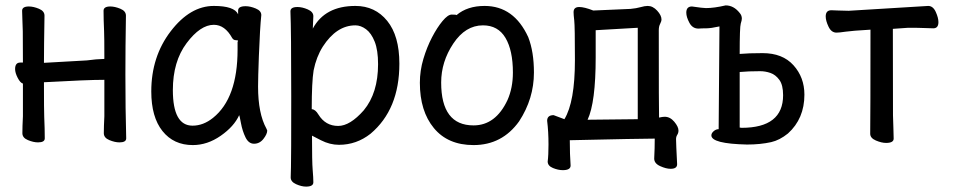

<svg xmlns="http://www.w3.org/2000/svg" viewBox="-20 -514 3540 712"><path d="M121 14Q104 14 83.5 5.5Q63 -3 63 -20Q63 -45 65 -83V-204Q55 -207 45.5 -225.5Q36 -244 36 -258Q36 -282 55 -282H65Q65 -377 64.5 -398Q64 -419 63 -441.5Q62 -464 62 -474Q62 -490 87 -490Q104 -490 124.5 -481.5Q145 -473 145 -456Q143 -338 143 -281L302 -290Q341 -295 357 -295Q367 -295 367 -296Q367 -378 366 -398Q364 -442 364 -474Q364 -490 389 -490Q406 -490 426.5 -481.5Q447 -473 447 -456Q445 -338 445 -238Q445 -109 448 -1Q448 14 423 14Q406 14 385.5 5.5Q365 -3 365 -20Q365 -45 367 -83V-218Q304 -218 143 -209Q143 -102 144 -81Q146 -36 146 -1Q146 14 121 14Z M695 24Q624 24 582.5 -28Q541 -80 541 -175Q541 -304 613 -398Q685 -492 773 -492Q849 -492 863 -461V-475Q863 -491 891 -491Q908 -491 928.5 -482.5Q949 -474 949 -458Q944 -411 940 -306Q937 -225 937 -193Q937 -93 968 -37L971 -30Q971 -17 957 1Q943 19 922 19Q902 19 890.5 -4.5Q879 -28 873.5 -57.5Q868 -87 867 -87Q848 -45 798.5 -10.5Q749 24 695 24ZM694 -48Q734 -48 770 -77Q861 -150 861 -330V-359Q863 -361 863 -362Q863 -365 854.5 -365Q846 -365 841 -373Q814 -422 773 -422Q723 -422 672 -354Q621 -286 621 -180Q621 -48 694 -48Z M1115 178Q1098 178 1078 169Q1058 160 1058 144Q1058 132 1059 106Q1060 80 1060 -157Q1060 -403 1057 -472Q1057 -488 1083 -488Q1101 -488 1121.5 -479Q1142 -470 1142 -454Q1142 -448 1141 -432Q1140 -420 1140 -408Q1185 -492 1298 -492Q1371 -492 1416 -436.5Q1461 -381 1461 -278Q1461 -108 1354 -18Q1302 23 1237 23Q1203 23 1170 6L1137 -11Q1137 87 1139.5 116Q1142 145 1142 162Q1142 178 1115 178ZM1234 -47Q1278 -47 1329 -105Q1382 -169 1382 -276Q1382 -328 1369.5 -359.5Q1357 -391 1337.5 -405.5Q1318 -420 1298 -420Q1228 -420 1177 -341Q1153 -303 1143 -253Q1136 -210 1136 -109Q1149 -109 1161 -89Q1187 -47 1234 -47Z M1736 24Q1641 24 1589 -39Q1537 -102 1537 -207Q1537 -252 1550 -295.5Q1563 -339 1582 -375.5Q1601 -412 1621 -436Q1641 -460 1655 -460Q1672 -460 1673 -458Q1713 -492 1777 -492Q1886 -492 1939 -376Q1960 -322 1960 -245Q1960 -148 1905 -64Q1842 24 1736 24ZM1736 -49Q1818 -49 1862 -143Q1882 -188 1882 -245Q1882 -327 1854.5 -373.5Q1827 -420 1771 -420Q1706 -420 1661 -352.5Q1616 -285 1616 -208Q1616 -49 1736 -49Z M2067 117Q2050 117 2030.5 109Q2011 101 2011 85Q2014 62 2014 22Q2014 -26 2009 -66Q2009 -87 2033 -87L2073 -72Q2112 -136 2112 -291Q2112 -417 2109.5 -438Q2107 -459 2107 -469Q2107 -488 2128 -488Q2147 -488 2180 -475L2318 -481Q2340 -483 2355.5 -487.5Q2371 -492 2382 -492Q2401 -492 2417 -474.5Q2433 -457 2433 -442Q2433 -435 2428 -425.5Q2423 -416 2423 -402Q2423 -101 2424 -81V-78Q2437 -81 2445 -81Q2465 -81 2480.5 -62.5Q2496 -44 2496 -30Q2496 -21 2491.5 -14Q2487 -7 2487 2Q2487 17 2491 95Q2491 112 2467 112Q2450 112 2428 102Q2406 92 2406 74Q2408 36 2408 0Q2357 0 2093 6Q2093 58 2096 100Q2096 117 2067 117ZM2159 -70 2345 -72V-411L2189 -402V-301Q2189 -134 2159 -70Z M2750 22Q2618 19 2618 -12Q2618 -20 2626.5 -27.5Q2635 -35 2645 -35L2648 -416Q2616 -409 2599.5 -409Q2583 -409 2570 -408Q2548 -408 2536.5 -429.5Q2525 -451 2525 -467Q2525 -490 2546 -490Q2587 -484 2598 -484Q2628 -484 2671 -494Q2701 -494 2723 -466Q2731 -457 2731 -445Q2731 -439 2727 -426.5Q2723 -414 2723 -314Q2756 -317 2808 -317Q2882 -317 2922.5 -272Q2963 -227 2963 -163Q2963 -74 2902 -19Q2871 6 2840 13Q2800 22 2750 22ZM2730 -40Q2884 -40 2884 -161Q2884 -199 2870 -218Q2856 -237 2837 -243.5Q2818 -250 2799 -250Q2755 -250 2723 -247V-41Z M3266 16Q3249 16 3228 7Q3207 -2 3207 -18Q3208 -88 3208 -404Q3139 -400 3115.5 -396.5Q3092 -393 3082 -393Q3063 -393 3052.5 -415Q3042 -437 3042 -453Q3042 -476 3063 -476Q3070 -476 3089 -475Q3108 -474 3127 -474L3422 -492Q3440 -492 3450 -470Q3460 -448 3460 -432Q3460 -409 3441 -409Q3432 -409 3409.5 -410Q3387 -411 3348 -411L3291 -407Q3291 -109 3291.5 -86.5Q3292 -64 3293 -39Q3294 -14 3294 0Q3294 16 3266 16Z"/></svg>

Font: LXGW WenKai Mono TC
Style: Bold
Weight: 700
Designer: LXGW / Fontworks Inc.
Foundry: LXGW / Fontworks Inc.
Version: Version 1.330